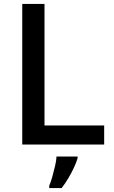

<svg xmlns="http://www.w3.org/2000/svg" viewBox="-20 -734 577 975"><path d="M93 0V-714H206V-97H509V0ZM374 70Q368 90 355.5 117Q343 144 327 171Q311 198 293 221H230V209Q238 191 245.5 164Q253 137 259.5 109.5Q266 82 267 61H374Z"/></svg>

Font: Noto Sans Oriya Medium
Style: Regular
Weight: 500
Version: Version 2.003